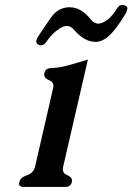

<svg xmlns="http://www.w3.org/2000/svg" viewBox="-20 -737 529 767"><path d="M141.1 -555.7Q123 -560.1 125.5 -574.7V-576.2Q127.9 -586.4 142.6 -606.9L181.6 -664.1Q211.4 -708 257.8 -708Q303.7 -708 340.8 -661.6Q355 -642.6 372.6 -642.6Q387.7 -642.6 407.7 -656.7Q427.2 -670.4 448.2 -704.1Q456.1 -717.3 469.7 -717.3Q472.2 -717.3 475.1 -716.8Q488.8 -712.9 488.8 -703.6Q488.8 -702.1 488.3 -700.7L487.3 -696.8Q485.4 -688 482.4 -684.1Q449.2 -627.4 420.4 -598.6Q391.1 -569.8 362.3 -569.8Q318.4 -569.8 279.3 -614.3Q264.2 -633.3 246.6 -633.3Q233.4 -633.3 216.8 -622.1L205.1 -613.8Q183.6 -597.2 163.1 -566.9Q154.8 -555.7 141.1 -555.7ZM232.4 -71.3Q231.4 -65.9 231 -61.5Q231 -43.9 249 -37.1Q267.6 -29.8 267.6 -15.6Q267.6 -12.7 267.1 -9.8Q262.7 9.8 240.2 9.8H74.7Q56.2 9.8 56.2 -3.9Q56.2 -6.8 57.1 -9.8Q61.5 -28.3 87.9 -37.1Q114.3 -45.9 120.1 -71.3L191.9 -383.8Q192.9 -388.7 193.4 -393.1Q193.4 -410.2 175.3 -417Q156.7 -424.3 156.7 -439Q156.7 -441.9 157.2 -444.8Q161.6 -464.8 184.1 -464.8Q215.3 -466.3 247.1 -474.6Q279.3 -482.9 331.1 -499Z"/></svg>

Font: Caudex
Style: Bold
Weight: 700
Italic angle: -13°
Version: Version 1.04